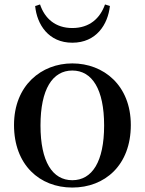

<svg xmlns="http://www.w3.org/2000/svg" viewBox="-20 -827 651 863"><path d="M305 16C451 16 568 -84 568 -265C568 -444 445 -542 305 -542C166 -542 43 -443 43 -265C43 -86 158 16 305 16ZM305 -17C216 -17 162 -100 162 -263C162 -426 216 -510 305 -510C394 -510 448 -426 448 -263C448 -100 394 -17 305 -17ZM138 -800C146 -717 198 -635 305 -635C413 -635 465 -717 474 -800L452 -807C430 -745 383 -701 305 -701C229 -701 181 -744 160 -807Z"/></svg>

Font: Noto Serif CJK HK SemiBold
Style: Regular
Weight: 600
Designer: Ryoko NISHIZUKA 西塚涼子 (kana & ideographs); Frank Grießhammer (Latin, Greek & Cyrillic); Wenlong ZHANG 张文龙 (bopomofo); San
Foundry: Adobe
Version: Version 2.001;hotconv 1.1.0;makeotfexe 2.6.0